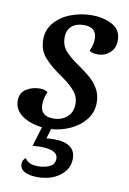

<svg xmlns="http://www.w3.org/2000/svg" viewBox="-88 -584 595 889"><g transform="rotate(10 209.5 -139.0)"><path d="M289 -367Q303 -399 303 -423Q303 -479 243 -479Q207 -479 185.5 -460.5Q164 -442 164 -407Q164 -370 185.5 -345Q207 -320 250 -291Q287 -265 309 -246Q331 -227 347 -199Q363 -171 363 -135Q363 -90 336 -55.5Q309 -21 266 -1Q223 19 176 22L162 68Q180 66 203 66Q246 66 272.5 84Q299 102 299 140Q299 189 257 220.5Q215 252 152 252Q114 252 91.5 240Q69 228 69 205Q69 185 84 175Q101 202 145 202Q176 202 200 191Q224 180 224 153Q224 111 140 111Q129 111 105 113L133 21Q77 15 39 -11.5Q1 -38 1 -81Q1 -119 29.5 -136.5Q58 -154 92 -154Q119 -154 130 -143Q116 -115 116 -83Q116 -28 177 -28Q216 -28 241.5 -50.5Q267 -73 267 -111Q267 -146 245.5 -171.5Q224 -197 181 -227Q130 -261 99 -295.5Q68 -330 68 -381Q68 -427 97.5 -461Q127 -495 174 -512.5Q221 -530 271 -530Q327 -530 368 -507.5Q409 -485 409 -436Q409 -399 385 -377.5Q361 -356 328 -356Q301 -356 289 -367Z"/></g></svg>

Font: Sansita Light Italic
Style: Regular
Weight: 300
Italic angle: -11°
Designer: Pablo Cosgaya
Foundry: Omnibus-Type
Version: Version 1.006